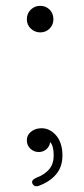

<svg xmlns="http://www.w3.org/2000/svg" viewBox="-20 -510 289 658"><path d="M115 126Q98 133 91 119Q86 107 105 99Q134 88 149 69.5Q164 51 164 23Q164 -10 152 -23Q150 -8 139 1.5Q128 11 113 11Q96 11 84 -0.5Q72 -12 72 -29Q72 -46 84.5 -57Q97 -68 114 -70Q146 -74 170 -48.5Q194 -23 194 23Q194 61 173 86.5Q152 112 115 126ZM118 -399Q99 -399 85.5 -412Q72 -425 72 -444Q72 -464 85.5 -477Q99 -490 118 -490Q137 -490 150 -477Q163 -464 163 -444Q163 -425 150 -412Q137 -399 118 -399Z"/></svg>

Font: Zen Maru Gothic Light
Style: Regular
Weight: 300
Designer: Yoshimichi Ohira
Foundry: Positype
Version: Version 1.001